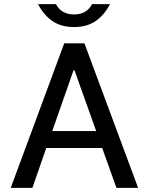

<svg xmlns="http://www.w3.org/2000/svg" viewBox="-20 -910 718 930"><path d="M32 0 291 -700H389L649 0H544L475 -193H204L137 0ZM446 -275 341 -569H336L233 -275ZM251 -890Q277 -840 339 -840Q400 -840 426 -890H513Q483 -834 441 -806.5Q399 -779 339 -779Q278 -779 236 -806.5Q194 -834 164 -890Z"/></svg>

Font: Lopes Sans Medium
Style: Regular
Weight: 500
Designer: Gabriel Lam, Diego Maldonado
Foundry: TypeRant, Foresti Design
Version: Version 4.000